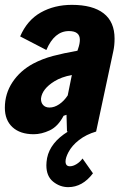

<svg xmlns="http://www.w3.org/2000/svg" viewBox="-26 -542 514 791"><path d="M446 -383Q446 -355 441 -332L370 0Q329 12 299.5 35Q270 58 256 85Q244 108 244 123Q244 143 262 143Q275 143 289.5 134Q304 125 314 111L357 172Q314 229 255 229Q221 229 193 206.5Q165 184 165 139Q165 126 168 109Q181 45 254 0H250L248 -69L236 -65Q213 -21 179 -5Q145 11 113 11Q57 11 25.5 -18Q-6 -47 -6 -98Q-6 -156 25.5 -203.5Q57 -251 111 -280Q149 -300 192.5 -311.5Q236 -323 293 -333L296 -342Q303 -362 303 -378Q303 -414 258 -414Q198 -414 165 -336L57 -392Q86 -459 142 -490.5Q198 -522 270 -522Q356 -522 401 -487Q446 -452 446 -383ZM253 -149 270 -233Q227 -225 198 -207Q148 -176 143 -137Q142 -120 151.5 -109.5Q161 -99 178 -99Q198 -99 218 -112.5Q238 -126 253 -149Z"/></svg>

Font: Decalotype ExtraBold Italic
Style: Regular
Weight: 800
Italic angle: -12°
Designer: Alfredo Marco Pradil
Foundry: Alfredo Marco Pradil
Version: Version 1.0